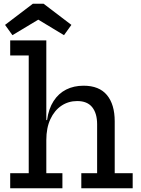

<svg xmlns="http://www.w3.org/2000/svg" viewBox="-20 -1006 752 1026"><path d="M227.5 -80.5H313.5V0H34.5V-80.5H133.5V-709.5H34.5V-790H227.5ZM499 -80.5V-342Q499 -400 472.8 -433Q446.5 -466 392.5 -466Q345.5 -466 308.2 -441Q271 -416 249.2 -369.2Q227.5 -322.5 227.5 -257.5L206.5 -364.5H231.5Q240 -425.5 266.5 -466.2Q293 -507 333.8 -527.5Q374.5 -548 426.5 -548Q510 -548 551.5 -498Q593 -448 593 -357.5V-80.5H689V0H414.5V-80.5ZM213 -986 361.5 -873 322 -818 184.5 -901 46.5 -818 7 -873 155.5 -986Z"/></svg>

Font: Hepta Slab Medium
Style: Regular
Weight: 500
Designer: Michael LaGattuta
Foundry: Michael LaGattuta
Version: Version 1.102